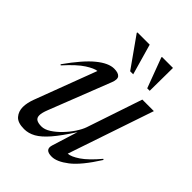

<svg xmlns="http://www.w3.org/2000/svg" viewBox="-212 -840 959 959"><g transform="rotate(45 267.0 -361.0)"><path d="M287.5 -31.5 330 -168Q286.5 -100 253 -61.2Q219.5 -22.5 190.2 -6.2Q161 10 130.5 10Q85 10 66.5 -11.5Q48 -33 48 -64Q48 -78.5 51.5 -94.8Q55 -111 61 -127L184.5 -454.5Q164 -452.5 126.8 -428.8Q89.5 -405 35 -344.5L30.5 -348Q96 -440.5 146 -481.2Q196 -522 235.5 -522Q265 -522 276 -509.2Q287 -496.5 275 -466L147.5 -140.5Q135.5 -110.5 135.5 -93Q135.5 -75 147.5 -67.8Q159.5 -60.5 182.5 -60.5Q204.5 -60.5 229.5 -76.5Q254.5 -92.5 278.2 -117.2Q302 -142 319.8 -169Q337.5 -196 345 -217.5L444 -512H525.5L371.5 -57.5Q394 -58.5 430.8 -83.2Q467.5 -108 515.5 -165L520 -161.5Q459 -65 410.2 -27.5Q361.5 10 325.5 10Q274.5 10 287.5 -31.5ZM322.5 -569H301L188.5 -728L190 -732H276ZM439 -569H421.5L362 -728L363 -732H440.5Z"/></g></svg>

Font: Newsreader 72pt
Style: Italic
Weight: 400
Italic angle: -17°
Designer: Hugues Gentile
Foundry: Production Type
Version: Version 1.003; ttfautohint (v1.8.3)